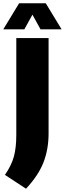

<svg xmlns="http://www.w3.org/2000/svg" viewBox="-55 -971 394 1166"><path d="M-25 91Q14.5 34 29.2 -19.8Q44 -73.5 44 -153V-740H240V-161Q240 -64 208.8 15.8Q177.5 95.5 103 175ZM319 -793H191L142 -882L93 -793H-35L61 -951H223Z"/></svg>

Font: Encode Sans Condensed Black
Style: Regular
Weight: 900
Width: 3
Designer: Multiple Designers
Foundry: Impallari Type
Version: Version 2.000